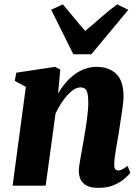

<svg xmlns="http://www.w3.org/2000/svg" viewBox="-20 -876 660 906"><path d="M254 -435Q269.5 -461 288.5 -483.8Q307.5 -506.5 330.5 -523.8Q353.5 -541 380 -550.8Q406.5 -560.5 436.5 -560.5Q493.5 -560.5 528.2 -527.8Q563 -495 563 -418.5Q563 -402 558.8 -371.5Q554.5 -341 549.2 -307.5Q544 -274 540 -247Q536 -222 531 -194.8Q526 -167.5 522.5 -142.2Q519 -117 519 -99.5Q519 -81.5 525 -76.5Q531 -71.5 537.5 -71.5Q546 -71.5 555.8 -76.2Q565.5 -81 582 -93.5L595 -60.5Q589 -52 570.2 -35Q551.5 -18 520.2 -3.8Q489 10.5 445 10.5Q406.5 10.5 386.5 -1.5Q366.5 -13.5 359.2 -31.5Q352 -49.5 352 -68.5Q352 -79.5 354.2 -96Q356.5 -112.5 360.2 -132.8Q364 -153 367.8 -174.5Q371.5 -196 375 -216Q378.5 -237 382.5 -260.5Q386.5 -284 389.8 -308.2Q393 -332.5 395 -355.5Q397 -378.5 396.5 -398Q396 -424 392.2 -438Q388.5 -452 380.2 -457.8Q372 -463.5 358.5 -463.5Q344 -463.5 328 -453.2Q312 -443 296.8 -425.8Q281.5 -408.5 267.5 -386.5Q253.5 -364.5 242 -340L195.5 0H39.5L102 -466L49.5 -494.5L57 -533L240 -560.5L264.5 -547.5ZM326 -620 221.5 -830 276.5 -855.5Q302 -826 328.2 -793.5Q354.5 -761 382 -730Q420 -761.5 456.5 -793.8Q493 -826 533 -855.5L585.5 -829.5L411 -620Z"/></svg>

Font: Merriweather 36pt Black
Style: Italic
Weight: 900
Italic angle: -7.8°
Version: Version 2.101